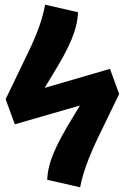

<svg xmlns="http://www.w3.org/2000/svg" viewBox="-20 -780 531 817"><path d="M448 -487 487 -380 396 -192Q337 -69 321 17L181 -15Q183 -70 209.5 -132Q236 -194 293 -286L320 -331L43 -251L4 -358L97 -551Q156 -670 172 -760L312 -728Q310 -673 284 -611Q258 -549 200 -456L170 -406Z"/></svg>

Font: Fira Sans
Style: Bold
Weight: 700
Designer: bBox Type GmbH & Carrois Corporate GbR & Edenspiekermann AG
Foundry: bBox Type GmbH & Carrois Corporate GbR & Edenspiekermann AG
Version: Version 4.301;PS 004.301;hotconv 1.0.88;makeotf.lib2.5.64775